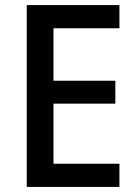

<svg xmlns="http://www.w3.org/2000/svg" viewBox="-20 -734 541 754"><path d="M449 0V-91H190V-327H433V-417H190V-623H449V-714H85V0Z"/></svg>

Font: Noto Sans Devanagari SemiCondensed Medium
Style: Regular
Weight: 500
Width: 4
Designer: Jelle Bosma - Monotype Design Team
Foundry: Monotype Imaging Inc.
Version: Version 2.004